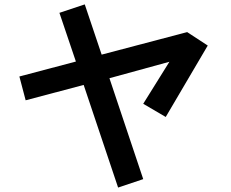

<svg xmlns="http://www.w3.org/2000/svg" viewBox="-20 -804 1040 866"><path d="M248 -746.1 362.3 -784.2 438.5 -557.6 824.2 -659.2 917 -598.6 727.5 -276.4 626 -335.9 744.1 -525.4 473.6 -451.2 626 3.9 512.7 42 357.4 -420.9 95.7 -351.6 67.4 -459 322.3 -526.4Z"/></svg>

Font: Gothic A1
Style: Bold
Weight: 700
Version: Version 2.50